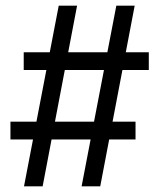

<svg xmlns="http://www.w3.org/2000/svg" viewBox="-20 -660 564 680"><path d="M65 0H131L253 -640H188ZM269 0H335L457 -640H392ZM64 -412H507V-475H64ZM17 -166H460V-229H17Z"/></svg>

Font: Gemunu Libre ExtraLight Medium
Style: Regular
Weight: 500
Version: Version 1.100